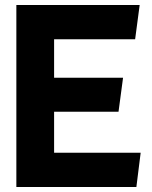

<svg xmlns="http://www.w3.org/2000/svg" viewBox="-20 -733 606 763"><path d="M195 -424V-577H517L535 -713H45V10H522L539 -126H195V-289H451L469 -424Z"/></svg>

Font: Bluebird
Style: SfBdExt
Weight: 700
Designer: Jasper
Foundry: Cannot Into Space Fonts
Version: Version 0.98